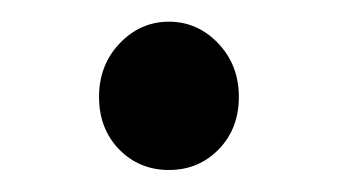

<svg xmlns="http://www.w3.org/2000/svg" viewBox="-20 -144 311 177"><path d="M135.7 -124Q162.1 -124 181.2 -104Q200.2 -84 200.2 -54.7Q200.2 -25.4 181.6 -6.3Q163.1 12.7 135.7 12.7Q108.4 12.7 89.8 -6.3Q71.3 -25.4 71.3 -54.7Q71.3 -84 90.3 -104Q109.4 -124 135.7 -124Z"/></svg>

Font: Bpmf GenYo Gothic R
Style: R
Weight: 400
Foundry: But Ko
Version: Version 1.320